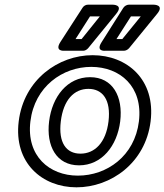

<svg xmlns="http://www.w3.org/2000/svg" viewBox="-20 -764 703 821"><path d="M110 -245C128 -394 248 -478 370 -478C493 -478 592 -394 574 -245C556 -97 437 -13 313 -13C191 -13 92 -97 110 -245ZM60 -245C38 -67 161 37 307 37C454 37 602 -67 624 -245C646 -424 523 -528 376 -528C230 -528 82 -424 60 -245ZM190 -245C177 -140 221 -57 318 -57C415 -57 481 -140 494 -245C507 -351 462 -434 365 -434C268 -434 203 -351 190 -245ZM240 -245C251 -337 297 -384 358 -384C419 -384 455 -337 444 -245C433 -154 385 -107 324 -107C263 -107 229 -154 240 -245ZM303 -597 365 -694H407L329 -597ZM238 -584C212 -543 255 -547 255 -547H336C343 -547 351 -551 357 -558L477 -705C510 -745 461 -744 461 -744H356C347 -744 338 -739 333 -731ZM478 -597 540 -694H582L503 -597ZM414 -583C388 -542 431 -547 431 -547H510C517 -547 526 -551 532 -558L652 -705C685 -745 636 -744 636 -744H531C522 -744 512 -738 507 -730Z"/></svg>

Font: Falling Sky
Style: ExtOuObl
Weight: 400
Designer: Paul D. Hunt
Foundry: Adobe Systems Incorporated
Version: Version 1.02